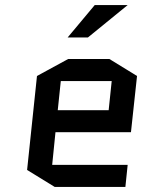

<svg xmlns="http://www.w3.org/2000/svg" viewBox="-20 -738 595 758"><path d="M484 -87 475 0H196L87 -67L126 -438L249 -505H412L521 -438L497 -216H199L186 -87ZM220 -418 208 -303H409L421 -418ZM247 -590 354 -718H484L327 -590Z"/></svg>

Font: Quantico
Style: Italic
Weight: 400
Italic angle: -12°
Designer: Matt Desmond
Foundry: MADtype
Version: Version 2.002